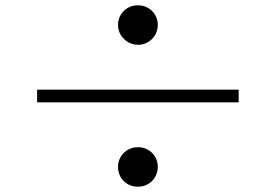

<svg xmlns="http://www.w3.org/2000/svg" viewBox="-20 -730 1040 724"><path d="M500 -175C459 -175 425 -143 425 -101C425 -58 457 -26 500 -26C543 -26 575 -59 575 -101C575 -142 543 -175 500 -175ZM880 -344V-392H120V-344ZM500 -710C457 -710 425 -677 425 -636C425 -595 459 -561 501 -561C542 -561 575 -595 575 -636C575 -677 543 -710 500 -710Z"/></svg>

Font: AllPunType Bold
Style: Regular
Weight: 700
Version: 1.0